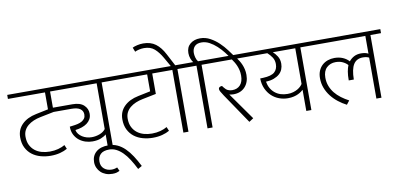

<svg xmlns="http://www.w3.org/2000/svg" viewBox="-106 -1202 3716 1786"><g transform="rotate(-10 1752.0 -309.5)"><path d="M449 -40Q420 -23 380 -12.5Q340 -2 291 -2Q243 -2 197.5 -14.5Q152 -27 117 -53.5Q82 -80 61 -121.5Q40 -163 40 -220Q40 -293 89.5 -342Q139 -391 224 -408L340 -432V-592H-10V-630H975V-592H875V0H828V-109Q809 -92 776.5 -79Q744 -66 697 -66Q665 -66 632.5 -76Q600 -86 573 -107Q546 -128 529 -160.5Q512 -193 512 -238L536 -241Q564 -244 587.5 -249.5Q611 -255 628 -265Q645 -275 655 -289.5Q665 -304 665 -327Q665 -360 638.5 -379.5Q612 -399 555 -399H388L259 -373Q223 -366 192.5 -353Q162 -340 139 -321Q116 -302 103 -276.5Q90 -251 90 -218Q90 -171 106.5 -138Q123 -105 150.5 -83.5Q178 -62 214 -52Q250 -42 290 -42Q333 -42 369.5 -52Q406 -62 433 -78ZM572 -439Q644 -439 679.5 -406Q715 -373 715 -326Q715 -296 702.5 -274Q690 -252 669 -236.5Q648 -221 619.5 -211.5Q591 -202 558 -198Q562 -177 575.5 -160Q589 -143 608 -131Q627 -119 650 -112.5Q673 -106 697 -106Q735 -106 771.5 -119.5Q808 -133 828 -160V-592H388V-439Z M677 127Q677 67 718.5 31Q760 -5 835 -5Q880 -5 918.5 12.5Q957 30 990 62.5Q1023 95 1052 139.5Q1081 184 1108 238L1070 260Q1044 208 1017.5 166.5Q991 125 962 96Q933 67 901.5 51Q870 35 836 35Q779 35 753 61Q727 87 727 130Q727 174 756 198.5Q785 223 828 223Q841 223 855 220Q869 217 880 212L896 247Q880 255 865.5 259Q851 263 827 263Q793 263 765.5 252.5Q738 242 718.5 223.5Q699 205 688 180Q677 155 677 127Z M1414 -40Q1385 -23 1345 -12.5Q1305 -2 1256 -2Q1208 -2 1162.5 -14.5Q1117 -27 1082 -53.5Q1047 -80 1026 -121.5Q1005 -163 1005 -220Q1005 -293 1054.5 -342Q1104 -391 1189 -408L1305 -432V-592H955V-630H1463V-592H1353V-399L1224 -373Q1188 -366 1157.5 -353Q1127 -340 1104 -321Q1081 -302 1068 -276.5Q1055 -251 1055 -218Q1055 -171 1071.5 -138Q1088 -105 1115.5 -83.5Q1143 -62 1179 -52Q1215 -42 1255 -42Q1298 -42 1334.5 -52Q1371 -62 1398 -78Z M1216 -860Q1233 -869 1261.5 -875.5Q1290 -882 1318 -882Q1388 -882 1435 -847Q1482 -812 1517 -744L1577 -630H1691V-592H1591V0H1543V-592H1443V-630H1535L1486 -716Q1454 -772 1416.5 -805Q1379 -838 1318 -838Q1295 -838 1271 -832.5Q1247 -827 1232 -819Z M1771 -592H1671V-630H1747Q1736 -642 1726.5 -667Q1717 -692 1717 -720Q1717 -776 1754 -806.5Q1791 -837 1847 -837Q1898 -837 1942.5 -812.5Q1987 -788 2023 -753.5Q2059 -719 2086.5 -682Q2114 -645 2132 -620L2137 -613L2107 -594L2102 -601Q2081 -631 2054 -665.5Q2027 -700 1995.5 -729Q1964 -758 1928 -777.5Q1892 -797 1853 -797Q1810 -797 1788.5 -774Q1767 -751 1767 -713Q1767 -693 1773 -670Q1779 -647 1792 -630H1919V-592H1819V0H1771Z M2206 -19 2165 8 1973 -275Q1956 -301 1947.5 -316Q1939 -331 1939 -342Q1939 -353 1948.5 -359Q1958 -365 1972 -365L1985 -348Q2001 -327 2019 -318.5Q2037 -310 2060 -310Q2108 -310 2136 -341Q2164 -372 2164 -430Q2164 -457 2158.5 -480.5Q2153 -504 2144.5 -524Q2136 -544 2125.5 -561Q2115 -578 2105 -592H1899V-630H2304V-592H2155Q2164 -580 2174.5 -563Q2185 -546 2194 -525Q2203 -504 2208.5 -479.5Q2214 -455 2214 -428Q2214 -357 2173.5 -313.5Q2133 -270 2064 -270Q2056 -270 2043.5 -271.5Q2031 -273 2025 -275Z M2752 -592V0H2704V-200Q2698 -194 2686 -185Q2674 -176 2656 -167Q2638 -158 2613 -152Q2588 -146 2557 -146Q2515 -146 2475.5 -160.5Q2436 -175 2405 -203.5Q2374 -232 2354.5 -274.5Q2335 -317 2334 -372L2362 -373Q2439 -376 2470 -403Q2501 -430 2501 -479Q2501 -515 2483.5 -542Q2466 -569 2440 -592H2284V-630H2852V-592ZM2704 -255V-592H2492Q2513 -574 2532 -544.5Q2551 -515 2551 -474Q2551 -446 2541 -421Q2531 -396 2510 -377.5Q2489 -359 2457 -347Q2425 -335 2382 -333Q2394 -264 2441.5 -225Q2489 -186 2561 -186Q2590 -186 2614 -193Q2638 -200 2656 -210.5Q2674 -221 2686 -233Q2698 -245 2704 -255Z M3164 -352Q3147 -372 3118 -386Q3089 -400 3051 -400Q3000 -400 2966 -368Q2932 -336 2932 -274Q2932 -231 2946 -194.5Q2960 -158 2984.5 -127.5Q3009 -97 3042.5 -72Q3076 -47 3114 -27L3086 9Q3045 -12 3008 -41Q2971 -70 2943 -106Q2915 -142 2898.5 -185Q2882 -228 2882 -278Q2882 -317 2895 -347.5Q2908 -378 2930.5 -398.5Q2953 -419 2983 -429.5Q3013 -440 3046 -440Q3090 -440 3125 -425Q3160 -410 3183 -384Q3204 -410 3232 -424.5Q3260 -439 3297 -439Q3319 -439 3337 -435Q3355 -431 3366 -424V-592H2832V-630H3514V-592H3414V0H3366V-387Q3357 -392 3342.5 -395.5Q3328 -399 3308 -399Q3248 -399 3219.5 -353.5Q3191 -308 3190 -211H3142Q3142 -260 3148 -294Q3154 -328 3164 -352Z"/></g></svg>

Font: Ek Mukta ExtraLight
Style: Regular
Weight: 275
Designer: Girish Dalvi and Yashodeep Gholap
Foundry: Ek Type
Version: Version 2.538;PS 1.002;hotconv 16.6.51;makeotf.lib2.5.65220;